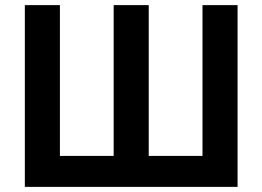

<svg xmlns="http://www.w3.org/2000/svg" viewBox="-20 -730 1025 750"><path d="M771 -710H908V0H77V-710H214V-121H424V-710H561V-121H771Z"/></svg>

Font: Raleway
Style: Bold
Weight: 700
Designer: Matt McInerney, Pablo Impallari, Rodrigo Fuenzalida
Foundry: Matt McInerney, Pablo Impallari, Rodrigo Fuenzalida
Version: Version 3.000